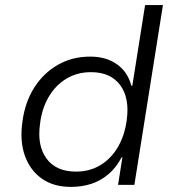

<svg xmlns="http://www.w3.org/2000/svg" viewBox="-20 -725 684 753"><path d="M258 8Q190 8 144 -24.5Q98 -57 77.5 -114.5Q57 -172 68 -248Q78 -324 114 -381Q150 -438 206.5 -470.5Q263 -503 334 -503Q396 -503 438.5 -473Q481 -443 495 -389H499L549 -705H619L507 0H443L460 -108H457Q436 -68 405.5 -42Q375 -16 338 -4Q301 8 258 8ZM278 -52Q332 -52 374 -77.5Q416 -103 442.5 -148.5Q469 -194 477 -254Q489 -340 451.5 -391Q414 -442 337 -442Q283 -442 240.5 -416.5Q198 -391 171 -345Q144 -299 137 -239Q125 -154 162.5 -103Q200 -52 278 -52Z"/></svg>

Font: Nunito Sans 7pt Light
Style: Italic
Weight: 300
Italic angle: -9°
Designer: Vernon Adams
Foundry: Vernon Adams
Version: Version 3.101;gftools[0.9.27]